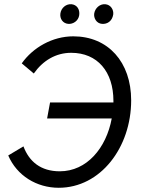

<svg xmlns="http://www.w3.org/2000/svg" viewBox="-20 -876 666 909"><path d="M217 -391 203 -315H509C483 -175 391 -65 263 -65C173 -65 118 -111 91 -183L19 -140C60 -44 154 13 258 13C456 13 601 -178 601 -401C601 -582 492 -704 327 -704C228 -704 136 -651 83 -576L140 -528C183 -589 244 -626 317 -626C441 -626 517 -537 517 -398V-391ZM303 -763C326 -761 351 -777 355 -804C359 -833 343 -854 318 -856C293 -858 270 -839 266 -813C262 -787 278 -765 303 -763ZM463 -763C488 -761 511 -776 516 -807C519 -829 505 -854 478 -856C453 -858 430 -838 426 -812C423 -791 436 -765 463 -763Z"/></svg>

Font: Fixel Text 20240404
Style: Italic
Weight: 400
Width: 4
Italic angle: -10°
Designer: AlfaBravo + MacPaw
Foundry: Kyrylo Tkachov, Marchela Mozhyna, Serhii Makarenko, Maria Weinstein, Zakhar Kryvoshyya
Version: Version 1.211;Glyphs 3.2 (3225)